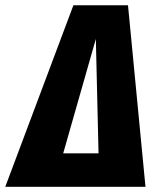

<svg xmlns="http://www.w3.org/2000/svg" viewBox="-72 -715 600 735"><path d="M418 -694.8 484.9 0H-51.8L209 -694.8ZM294.9 -565.9 169.9 -127.9H305.2Z"/></svg>

Font: Fira Sans Compressed ExtraBold
Style: Italic
Weight: 800
Width: 3
Italic angle: -8°
Designer: Carrois Corporate & Edenspiekermann AG
Foundry: Carrois Corporate GbR & Edenspiekermann AG
Version: Version 4.203;PS 004.203;hotconv 1.0.88;makeotf.lib2.5.64775